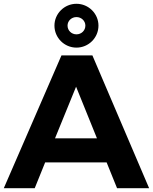

<svg xmlns="http://www.w3.org/2000/svg" viewBox="-23 -992 806 1012"><path d="M380 -741C444 -741 496 -793 496 -857C496 -920 444 -972 380 -972C316 -972 264 -920 264 -857C264 -793 316 -741 380 -741ZM380 -902C406 -902 427 -882 427 -857C427 -831 406 -811 380 -811C354 -811 333 -831 333 -857C333 -882 354 -902 380 -902ZM594 0H763L464 -700H301L-3 0H160L215 -136H539ZM267 -263 378 -535 488 -263Z"/></svg>

Font: Juman SemiBold
Style: Regular
Weight: 600
Designer: Bandar Raffah (Arabic) Julieta Ulanovsky (Latin)
Foundry: Caramella
Version: Version 5.022;PS 005.022;hotconv 1.0.88;makeotf.lib2.5.64775